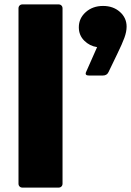

<svg xmlns="http://www.w3.org/2000/svg" viewBox="-20 -810 595 872"><path d="M64 24V-772Q64 -780 69 -785Q74 -790 82 -790H246Q254 -790 259 -785Q264 -780 264 -772V24Q264 32 259 37Q254 42 246 42H82Q74 42 69 37Q64 32 64 24ZM338 -686Q338 -727 369.5 -755Q401 -783 448 -783Q494 -783 524.5 -756Q555 -729 555 -689Q555 -666 545 -638.5Q535 -611 513 -566L473 -483Q466 -467 447 -467H384Q364 -467 371 -483L421 -596Q387 -601 362.5 -625.5Q338 -650 338 -686Z"/></svg>

Font: LINE Seed JP_TTF ExtraBold
Style: Regular
Weight: 800
Designer: LY Corporation & Fontrix & Fontworks
Version: Version 1.015